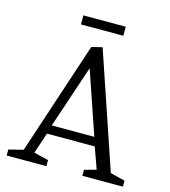

<svg xmlns="http://www.w3.org/2000/svg" viewBox="-111 -836 816 924"><g transform="rotate(15 297.0 -373.5)"><path d="M8 0V-30L80 -48L266 -610L319 -623L514 -48L587 -30V0H385V-30L444 -46L406 -152H168L133 -48L206 -30V0ZM180 -196H392L285 -509ZM190 -702V-747H401V-702Z"/></g></svg>

Font: Manuale Light
Style: Regular
Weight: 300
Designer: Eduardo Tunni / Pablo Cosgaya
Foundry: Eduardo Tunni / Pablo Cosgaya
Version: Version 1.002